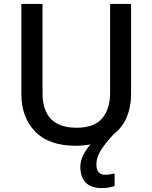

<svg xmlns="http://www.w3.org/2000/svg" viewBox="-20 -734 778 980"><path d="M472 105Q472 133 484 145.5Q496 158 515 158Q532 158 544.5 155.5Q557 153 565 151V216Q551 220 535.5 223Q520 226 499 226Q445 226 417.5 198Q390 170 390 118Q390 87 405 57.5Q420 28 442 3Q406 10 366 10Q230 10 159.5 -62.5Q89 -135 89 -254V-714H197V-259Q197 -82 371 -82Q461 -82 501.5 -130Q542 -178 542 -260V-714H649V-252Q649 -189 627 -136Q605 -83 559 -48Q514 1 493 36Q472 71 472 105Z"/></svg>

Font: Noto Sans Gurmukhi UI Medium
Style: Regular
Weight: 500
Designer: Jelle Bosma - Monotype Design Team
Foundry: Monotype Imaging Inc.
Version: Version 2.004; ttfautohint (v1.8.4.7-5d5b)